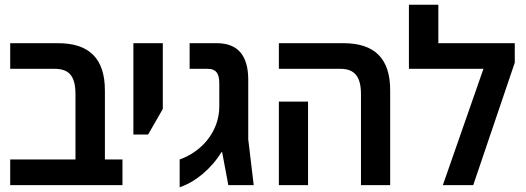

<svg xmlns="http://www.w3.org/2000/svg" viewBox="-20 -780 2215 809"><path d="M496 -108H422V-399C422 -534 355 -598 225 -598H23V-490H210C269 -490 298 -462 298 -383V-108H23V0H496Z M542 -213H604L666 -321V-598H542Z M737 9C804 -13 872 -71 913 -139H916L942 0H1049L1026 -193V-444C1026 -546 982 -598 894 -598H779V-490H855C890 -490 904 -471 904 -429V-331C904 -278 885 -228 851 -187C823 -153 784 -125 737 -108Z M1501 0H1624V-400C1624 -533 1559 -598 1427 -598H1155V-490H1414C1472 -490 1501 -460 1501 -383ZM1155 0H1278V-352H1155Z M1827 -598V-760H1703V-490H2017L1846 0H1974L2149 -516V-598Z"/></svg>

Font: Noto Sans Hebrew SemiCondensed Semi
Style: Regular
Weight: 600
Width: 4
Designer: Monotype Design Team
Foundry: Monotype Imaging Inc.
Version: Version 1.902